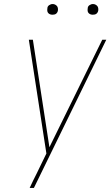

<svg xmlns="http://www.w3.org/2000/svg" viewBox="-20 -932 547 952"><path d="M148 0H127Q135 -18 144 -36Q153 -54 162 -72L210 -171L123 -735H143L225 -202L487 -735H507ZM440 -859Q434 -859 428.5 -861Q423 -863 419 -867.5Q415 -872 414.5 -878.5Q414 -885 415 -891Q415 -896 417.5 -900Q420 -904 424 -906.5Q428 -909 432 -910.5Q436 -912 441 -912Q447 -912 452.5 -909.5Q458 -907 462 -902.5Q466 -898 467 -891.5Q468 -885 467 -879Q466 -874 463.5 -870Q461 -866 457.5 -863.5Q454 -861 449.5 -860Q445 -859 440 -859ZM240 -859Q234 -859 228.5 -861Q223 -863 219 -867.5Q215 -872 214.5 -878.5Q214 -885 215 -891Q215 -896 217.5 -900Q220 -904 224 -906.5Q228 -909 232 -910.5Q236 -912 241 -912Q247 -912 252.5 -909.5Q258 -907 262 -902.5Q266 -898 267 -891.5Q268 -885 267 -879Q266 -874 263.5 -870Q261 -866 257.5 -863.5Q254 -861 249.5 -860Q245 -859 240 -859Z"/></svg>

Font: Iosevka Thin Oblique
Style: Regular
Weight: 100
Italic angle: -9°
Monospace: yes
Designer: Belleve Invis
Foundry: Belleve Invis
Version: Version 32.5.0; ttfautohint (v1.8.4)